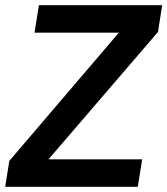

<svg xmlns="http://www.w3.org/2000/svg" viewBox="-42 -720 645 740"><path d="M-22 0 -6 -100 416 -594H91L108 -700H583L567 -597L145 -106H506L489 0Z"/></svg>

Font: Georama ExtraCondensed Thin SemiBold
Style: Italic
Weight: 600
Italic angle: -9°
Version: Version 1.001